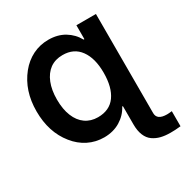

<svg xmlns="http://www.w3.org/2000/svg" viewBox="-208 -905 1229 1276"><g transform="rotate(-30 406.5 -266.5)"><path d="M549.3 -727.5H699.2V33.2Q699.2 86.9 775.9 86.9Q788.6 86.9 813 84V199.7Q768.1 204.6 734.9 204.1Q693.4 204.1 661.4 196Q629.4 188 603 169.4Q576.7 150.9 562.5 116.5Q548.3 82 548.3 33.2V-107.4H543Q515.1 -54.2 462.2 -22Q409.2 10.3 338.9 10.7Q273.4 10.7 217.3 -17.3Q161.1 -45.4 119.6 -97.7Q33.7 -204.1 33.7 -364.3Q33.7 -522 120.6 -629.9Q162.1 -681.6 218 -709.5Q273.9 -737.3 338.9 -737.3Q409.7 -737.3 462.2 -705.6Q514.6 -673.8 543 -621.1H549.3ZM369.1 -126Q458.5 -126 503.7 -189Q548.8 -252 548.8 -364.3Q548.8 -475.1 502.4 -538.8Q456.1 -602.5 369.6 -602.1Q314.5 -602.5 273.4 -573.7Q233.4 -544.4 211.9 -490.7Q190.4 -437 190.4 -364.3Q190.4 -289.1 212.4 -235.8Q233.9 -182.6 274.2 -154.3Q314.5 -126 369.1 -126Z"/></g></svg>

Font: Inter Tight Stencil
Style: Bold
Weight: 700
Designer: Rasmus Andersson
Foundry: rsms
Version: Version 3.004;Glyphs 3.1.2 (3151)